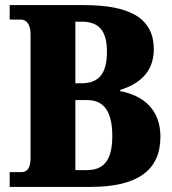

<svg xmlns="http://www.w3.org/2000/svg" viewBox="-20 -734 676 754"><path d="M18 0H335C520 0 610 -65 610 -197C610 -303 544 -359 452 -376V-381C522 -402 584 -448 584 -540C584 -665 487 -714 308 -714H18V-657H62C79 -657 100 -645 100 -599V-115C100 -77 89 -58 64 -58H18ZM300 -407H276V-649H299C363 -649 400 -620 400 -531C400 -442 366 -407 300 -407ZM321 -66H276V-341H323C388 -341 421 -296 421 -200C421 -100 384 -66 321 -66Z"/></svg>

Font: Noto Serif Georgian Condensed Black
Style: Regular
Weight: 900
Width: 3
Designer: Monotype Design Team, Akaki Razmadze
Foundry: Google LLC
Version: Version 2.003